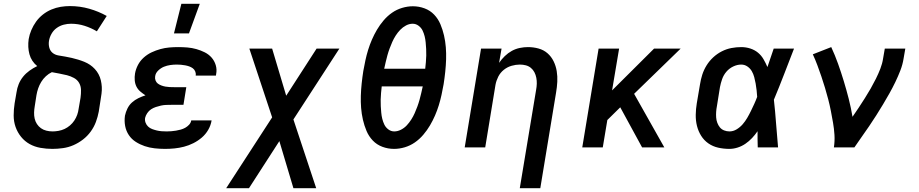

<svg xmlns="http://www.w3.org/2000/svg" viewBox="-20 -776 4840 1011"><path d="M256 8Q224 8 193 2.5Q162 -3 136 -17.5Q110 -32 91 -55.5Q72 -79 62 -107.5Q52 -136 52 -168Q52 -200 57 -232L67 -290Q70 -312 78.5 -333Q87 -354 101.5 -372Q116 -390 135.5 -404Q155 -418 176 -428Q161 -440 150.5 -456Q140 -472 135 -490.5Q130 -509 129 -529Q128 -549 131 -570Q135 -594 145 -617.5Q155 -641 170 -662Q185 -683 206 -699.5Q227 -716 251 -726Q275 -736 299.5 -740Q324 -744 348 -744Q401 -744 450 -730Q499 -716 542 -692L490 -611Q460 -629 425.5 -640Q391 -651 354 -651Q335 -651 315.5 -646Q296 -641 279 -629Q262 -617 251.5 -598.5Q241 -580 238 -561Q235 -543 239.5 -525.5Q244 -508 257 -497.5Q270 -487 288 -484Q306 -481 323.5 -478Q341 -475 358 -471Q375 -467 391.5 -462Q408 -457 424 -450.5Q440 -444 454 -434.5Q468 -425 479.5 -412.5Q491 -400 499 -385Q507 -370 511 -353Q515 -336 516 -318.5Q517 -301 514.5 -282.5Q512 -264 509 -246L500 -188Q495 -161 485 -134Q475 -107 457.5 -83Q440 -59 416.5 -41Q393 -23 366.5 -11.5Q340 0 311.5 4Q283 8 256 8ZM257 -84Q272 -84 288.5 -87Q305 -90 320 -97Q335 -104 348.5 -115.5Q362 -127 371.5 -141.5Q381 -156 386.5 -171.5Q392 -187 394 -203L404 -261Q407 -282 406.5 -302.5Q406 -323 396.5 -339.5Q387 -356 369.5 -365.5Q352 -375 332.5 -380Q313 -385 293 -388.5Q273 -392 253 -396Q236 -388 221.5 -374.5Q207 -361 197 -344.5Q187 -328 181 -310.5Q175 -293 172 -275L163 -217Q160 -200 159.5 -183.5Q159 -167 162.5 -151.5Q166 -136 174.5 -123Q183 -110 195.5 -101Q208 -92 224 -88Q240 -84 257 -84Z M849 8Q822 8 794.5 5Q767 2 742 -6.5Q717 -15 695 -29Q673 -43 658.5 -64.5Q644 -86 639 -112.5Q634 -139 638 -167Q642 -186 651 -204.5Q660 -223 675 -236.5Q690 -250 708.5 -259Q727 -268 746 -274Q732 -283 719 -294Q706 -305 698.5 -320Q691 -335 689.5 -353Q688 -371 691 -389Q695 -412 706.5 -434Q718 -456 737 -473Q756 -490 778.5 -500.5Q801 -511 824.5 -517.5Q848 -524 871.5 -526Q895 -528 918 -528Q943 -528 967 -526Q991 -524 1014 -517.5Q1037 -511 1058 -500.5Q1079 -490 1094 -473Q1109 -456 1116 -433Q1123 -410 1118 -385L1117 -378H1010L1011 -380Q1012 -391 1007.5 -401Q1003 -411 994.5 -417Q986 -423 976 -426.5Q966 -430 955 -432Q944 -434 933 -435Q922 -436 911 -436Q894 -436 876.5 -433.5Q859 -431 843 -424.5Q827 -418 813 -404.5Q799 -391 797 -374Q795 -363 799 -352.5Q803 -342 811 -336Q819 -330 829.5 -326Q840 -322 851 -320Q862 -318 873.5 -317.5Q885 -317 896 -317H961L946 -224H881Q868 -224 854.5 -223.5Q841 -223 827.5 -220Q814 -217 800.5 -212.5Q787 -208 775.5 -200.5Q764 -193 755.5 -180.5Q747 -168 744 -155Q742 -142 746.5 -130Q751 -118 760 -109.5Q769 -101 781 -96.5Q793 -92 805.5 -89Q818 -86 831 -85Q844 -84 858 -84Q870 -84 882 -85Q894 -86 906.5 -88Q919 -90 931.5 -93.5Q944 -97 955 -103Q966 -109 975.5 -119Q985 -129 987 -142H1094V-141Q1090 -116 1076.5 -92.5Q1063 -69 1042.5 -51.5Q1022 -34 998 -22Q974 -10 949 -3.5Q924 3 899 5.5Q874 8 849 8ZM896 -600 935 -756H1032L975 -600Z M1645 215H1525L1451 -33L1291 215H1171L1413 -158L1293 -520H1413L1487 -272L1647 -520H1767L1525 -147Z M2055 8Q2023 8 1993.5 -3Q1964 -14 1943 -36Q1922 -58 1910 -86.5Q1898 -115 1891 -145.5Q1884 -176 1881.5 -207.5Q1879 -239 1880 -271.5Q1881 -304 1884.5 -337Q1888 -370 1893 -402Q1898 -430 1904 -458Q1910 -486 1918.5 -513.5Q1927 -541 1938.5 -567.5Q1950 -594 1965 -619.5Q1980 -645 2000 -668.5Q2020 -692 2044.5 -709Q2069 -726 2097.5 -734.5Q2126 -743 2154 -743Q2186 -743 2215.5 -732Q2245 -721 2266 -699Q2287 -677 2299 -648.5Q2311 -620 2318 -589.5Q2325 -559 2327.5 -527.5Q2330 -496 2329 -463.5Q2328 -431 2324.5 -398Q2321 -365 2316 -333Q2311 -305 2305 -277Q2299 -249 2290.5 -221.5Q2282 -194 2270.5 -167.5Q2259 -141 2244 -115.5Q2229 -90 2209 -66.5Q2189 -43 2164.5 -26Q2140 -9 2111.5 -0.5Q2083 8 2055 8ZM2219 -414Q2221 -431 2222.5 -448.5Q2224 -466 2224.5 -483.5Q2225 -501 2224 -518Q2223 -535 2221.5 -552Q2220 -569 2216 -585Q2212 -601 2205 -615.5Q2198 -630 2184 -640.5Q2170 -651 2153 -651Q2135 -651 2118 -642Q2101 -633 2087.5 -619Q2074 -605 2063.5 -588.5Q2053 -572 2045.5 -555Q2038 -538 2031.5 -520.5Q2025 -503 2020 -485Q2015 -467 2011 -449.5Q2007 -432 2003 -414ZM2056 -84Q2074 -84 2091.5 -93Q2109 -102 2122 -116Q2135 -130 2145.5 -146.5Q2156 -163 2163.5 -180Q2171 -197 2177.5 -214.5Q2184 -232 2189 -250Q2194 -268 2198 -285.5Q2202 -303 2206 -321H1990Q1988 -304 1986.5 -286.5Q1985 -269 1984.5 -251.5Q1984 -234 1985 -217Q1986 -200 1987.5 -183Q1989 -166 1993 -150Q1997 -134 2004 -119.5Q2011 -105 2025 -94.5Q2039 -84 2056 -84Z M2717 215 2803 -303Q2806 -319 2806.5 -335Q2807 -351 2804 -366.5Q2801 -382 2794 -395.5Q2787 -409 2775.5 -418.5Q2764 -428 2749 -432Q2734 -436 2717 -436Q2696 -436 2673.5 -429.5Q2651 -423 2632.5 -408Q2614 -393 2603.5 -372Q2593 -351 2589 -329L2535 0H2427L2513 -520H2621L2608 -445Q2621 -464 2638 -480.5Q2655 -497 2675 -508Q2695 -519 2717 -523.5Q2739 -528 2760 -528Q2789 -528 2816 -520.5Q2843 -513 2863 -495.5Q2883 -478 2895 -453.5Q2907 -429 2911.5 -401.5Q2916 -374 2914.5 -345.5Q2913 -317 2908 -288L2825 215Z M3046 0 3132 -520H3240L3203 -300L3424 -520H3564L3319 -282L3478 0H3361L3246 -211L3178 -144L3154 0Z M3821 8Q3790 8 3761.5 1.5Q3733 -5 3710 -21Q3687 -37 3672 -61Q3657 -85 3650 -113Q3643 -141 3643.5 -171.5Q3644 -202 3649 -232L3666 -332Q3670 -358 3678 -383Q3686 -408 3700.5 -431.5Q3715 -455 3735.5 -474Q3756 -493 3780.5 -505.5Q3805 -518 3831 -523Q3857 -528 3883 -528Q3908 -528 3931 -520.5Q3954 -513 3971.5 -498.5Q3989 -484 4000.5 -464Q4012 -444 4021 -423Q4029 -447 4037.5 -471.5Q4046 -496 4054 -520H4161Q4135 -453 4109 -385.5Q4083 -318 4055 -251Q4062 -189 4066.5 -126Q4071 -63 4077 0H3970Q3969 -21 3969 -42.5Q3969 -64 3969 -85Q3956 -66 3940 -49Q3924 -32 3905 -19Q3886 -6 3864 1Q3842 8 3821 8ZM3821 -84Q3841 -84 3859 -95Q3877 -106 3890.5 -121.5Q3904 -137 3914.5 -155Q3925 -173 3934 -191.5Q3943 -210 3951.5 -228.5Q3960 -247 3967 -266Q3966 -283 3964 -301Q3962 -319 3959 -336Q3956 -353 3951.5 -370Q3947 -387 3938.5 -401.5Q3930 -416 3915.5 -426Q3901 -436 3883 -436Q3862 -436 3841 -426Q3820 -416 3805 -398.5Q3790 -381 3782.5 -359.5Q3775 -338 3771 -317L3755 -217Q3752 -202 3751 -187Q3750 -172 3751 -157.5Q3752 -143 3757 -129.5Q3762 -116 3770.5 -105.5Q3779 -95 3792.5 -89.5Q3806 -84 3821 -84Z M4371 0Q4376 -33 4374 -65.5Q4372 -98 4366.5 -129.5Q4361 -161 4355 -192Q4349 -223 4341 -253.5Q4333 -284 4324 -314Q4315 -344 4305 -373.5Q4295 -403 4284 -432.5Q4273 -462 4260 -490L4357 -528Q4377 -485 4393 -440Q4409 -395 4423 -349Q4437 -303 4449 -256Q4461 -209 4469 -161Q4486 -185 4502 -209.5Q4518 -234 4534 -259Q4550 -284 4564.5 -309.5Q4579 -335 4592 -361Q4605 -387 4615.5 -414Q4626 -441 4630 -468L4639 -520H4747L4738 -468Q4733 -436 4721 -405Q4709 -374 4694.5 -344Q4680 -314 4663.5 -284.5Q4647 -255 4629.5 -226Q4612 -197 4594 -168.5Q4576 -140 4556.5 -111.5Q4537 -83 4517.5 -55.5Q4498 -28 4479 0Z"/></svg>

Font: Iosevka Aile Semibold Oblique
Style: Regular
Weight: 600
Italic angle: -9°
Designer: Belleve Invis
Foundry: Belleve Invis
Version: Version 31.1.0; ttfautohint (v1.8.4)